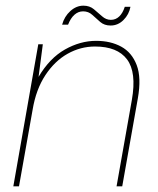

<svg xmlns="http://www.w3.org/2000/svg" viewBox="-20 -657 556 677"><path d="M27 0 115 -501H131L116 -386Q155 -452 209 -482.5Q263 -513 319 -513Q370 -513 407.5 -492.5Q445 -472 462 -427.5Q479 -383 466 -310L411 0H391L445 -305Q462 -402 428 -447.5Q394 -493 315 -493Q264 -493 218.5 -467.5Q173 -442 140 -392Q107 -342 95 -270L47 0ZM199 -570Q207 -599 228 -618Q249 -637 274 -637Q296 -637 311 -624.5Q326 -612 340 -599.5Q354 -587 371 -587Q388 -587 400.5 -599Q413 -611 420 -633H440Q435 -606 415.5 -586.5Q396 -567 370 -567Q348 -567 333.5 -579.5Q319 -592 305.5 -604.5Q292 -617 273 -617Q256 -617 242.5 -605Q229 -593 220 -570Z"/></svg>

Font: DM Sans 18pt Thin
Style: Italic
Weight: 250
Italic angle: -10°
Designer: Colophon Foundry, Jonny Pinhorn
Foundry: Colophon Foundry
Version: Version 4.004;gftools[0.9.30]